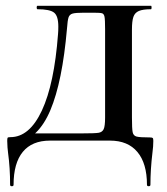

<svg xmlns="http://www.w3.org/2000/svg" viewBox="-20 -488 579 665"><path d="M8 42Q7 35 6 23Q5 11 5 0Q5 -9 6.5 -11Q8 -13 16 -13Q82 -13 125 -105Q168 -197 181 -370Q182 -380 182 -396Q182 -433 167 -444.5Q152 -456 110 -456Q107 -456 107 -462Q107 -468 110 -468H503Q505 -468 505 -462Q505 -456 503 -456Q475 -456 461 -450Q447 -444 442 -429.5Q437 -415 437 -385V-81Q437 -42 439.5 -30Q442 -18 453 -15Q464 -12 499 -12Q507 -12 509 -10Q511 -8 511 0Q511 19 508 41Q501 99 501 152Q501 157 495 157Q489 157 489 152Q489 78 456 38.5Q423 -1 361 -1H153Q91 -1 59 38Q27 77 27 152Q27 157 21 157Q15 157 15 152Q15 93 8 42ZM68 -26H264Q308 -26 321 -28Q334 -30 339 -40.5Q344 -51 344 -81V-387Q344 -420 342 -430Q340 -440 333.5 -442Q327 -444 303 -444H271Q242 -444 231.5 -441Q221 -438 217.5 -428Q214 -418 212 -389Q196 -205 154.5 -106.5Q113 -8 37 8Z"/></svg>

Font: Cormorant Unicase
Style: Bold
Weight: 700
Designer: Christian Thalmann (Catharsis Fonts)
Foundry: Catharsis Fonts
Version: Version 4.000